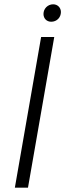

<svg xmlns="http://www.w3.org/2000/svg" viewBox="-20 -872 303 892"><path d="M49 0H110L232 -700H171ZM218 -771C244 -771 263 -791 263 -816C263 -836 248 -852 227 -852C202 -852 182 -832 182 -807C182 -787 196 -771 218 -771Z"/></svg>

Font: Fixel Text 20240404 Light
Style: Italic
Weight: 300
Width: 4
Italic angle: -10°
Designer: AlfaBravo + MacPaw
Foundry: Kyrylo Tkachov, Marchela Mozhyna, Serhii Makarenko, Maria Weinstein, Zakhar Kryvoshyya
Version: Version 1.211;Glyphs 3.2 (3225)